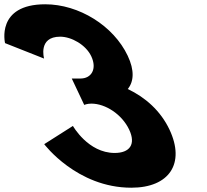

<svg xmlns="http://www.w3.org/2000/svg" viewBox="-278 -860 963 895"><path d="M-72.5 -587C-72.5 -587 -101.7 -689 2.3 -689C55.3 -689 122.2 -651 147.3 -598C175.7 -538 147.5 -494 97.5 -494H56.5L114.6 -371C114.6 -371 127.8 -377 147.8 -377C213.8 -377 290.4 -327 324 -256C357.1 -186 325.5 -147 256.5 -147C132.5 -147 61.9 -273 61.9 -273L-71.9 -188C-71.9 -188 80.1 15 334.1 15C511.1 15 586.7 -98 512 -256C470.8 -343 400.1 -406 317.6 -445C346.1 -480 349.5 -532 317.4 -600C251.2 -740 89.9 -840 -67.1 -840C-298.1 -840 -254.5 -659 -254.5 -659Z"/></svg>

Font: Hussar
Style: BdOpOblFive
Weight: 700
Foundry: Cannot Into Space Fonts
Version: Version 2.00